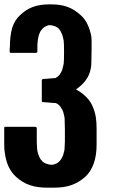

<svg xmlns="http://www.w3.org/2000/svg" viewBox="-45 -868 546 893"><path d="M404.3 -271.5Q404.3 -246.1 404.3 -195.3Q404.3 -144.5 390.6 -106.4Q377 -68.4 349.6 -43.9Q320.3 -18.6 286.1 -6.8Q252.9 4.9 204.1 4.9Q203.1 4.9 201.2 4.9Q199.2 4.9 196.3 4.9Q195.3 4.9 192.4 4.9Q188.5 4.9 183.6 4.9Q179.7 4.9 175.8 4.9Q127.9 4.9 93.8 -6.8Q59.6 -18.6 30.3 -44.9Q10.7 -62.5 -2 -86.9Q-14.6 -111.3 -20.5 -143.6Q-22.5 -156.2 -24.4 -169.9Q-25.4 -182.6 -25.4 -197.3Q-25.4 -222.7 -25.4 -273.4Q-25.4 -275.4 -24.4 -277.3Q-22.5 -278.3 -20.5 -278.3Q26.4 -278.3 119.1 -278.3Q121.1 -278.3 122.1 -277.3Q123 -277.3 124 -276.4Q124 -275.4 125 -274.4Q126 -273.4 126 -272.5Q126 -236.3 126 -208Q127 -178.7 127.9 -171.9Q129.9 -159.2 133.8 -148.4Q137.7 -137.7 142.6 -128.9Q147.5 -122.1 153.3 -116.2Q160.2 -110.4 168 -107.4Q173.8 -105.5 180.7 -103.5Q188.5 -101.6 197.3 -101.6Q202.1 -101.6 206.1 -103.5Q210.9 -104.5 214.8 -106.4Q221.7 -109.4 228.5 -115.2Q235.4 -121.1 239.3 -127.9Q245.1 -136.7 249 -147.5Q252 -158.2 254.9 -170.9Q255.9 -178.7 256.8 -208Q256.8 -237.3 256.8 -266.6Q256.8 -286.1 255.9 -301.8Q255.9 -317.4 254.9 -323.2Q252 -336.9 249 -347.7Q245.1 -358.4 239.3 -366.2Q235.4 -374 228.5 -379.9Q221.7 -385.7 214.8 -388.7Q211.9 -388.7 198.2 -389.6Q185.5 -390.6 175.8 -391.6Q167 -391.6 161.1 -392.6Q156.2 -393.6 153.3 -393.6Q152.3 -393.6 150.4 -394.5Q149.4 -396.5 149.4 -398.4Q149.4 -430.7 149.4 -495.1Q149.4 -497.1 151.4 -499Q152.3 -500 154.3 -500Q156.2 -501 161.1 -501Q167 -502 175.8 -502Q185.5 -502.9 198.2 -503.9Q210 -504.9 212.9 -504.9Q219.7 -508.8 226.6 -514.6Q232.4 -519.5 236.3 -527.3Q242.2 -535.2 245.1 -545.9Q248 -556.6 251 -570.3Q252.9 -584 252.9 -625Q252.9 -667 251 -680.7Q248 -693.4 245.1 -704.1Q241.2 -714.8 236.3 -723.6Q232.4 -730.5 226.6 -736.3Q219.7 -742.2 212.9 -745.1Q207 -747.1 200.2 -749Q192.4 -751 184.6 -751Q179.7 -751 175.8 -749Q171.9 -748 168.9 -746.1Q161.1 -742.2 155.3 -737.3Q149.4 -731.4 144.5 -724.6Q139.6 -715.8 135.7 -705.1Q132.8 -694.3 130.9 -681.6Q129.9 -673.8 128.9 -659.2Q128.9 -644.5 128.9 -627.9Q128.9 -627 127.9 -626Q127 -625 127 -624Q126 -623 125 -623Q123 -622.1 123 -622.1Q83 -622.1 4.9 -622.1Q2 -622.1 1 -624Q0 -625 0 -627Q0 -635.7 0 -641.6Q1 -647.5 1 -647.5Q1 -701.2 11.7 -738.3Q23.4 -775.4 48.8 -797.9Q76.2 -824.2 108.4 -835.9Q140.6 -847.7 185.5 -847.7Q188.5 -847.7 193.4 -847.7Q239.3 -847.7 271.5 -835Q302.7 -823.2 332 -795.9Q350.6 -779.3 362.3 -753.9Q374 -729.5 379.9 -698.2Q381.8 -686.5 380.9 -633.8Q379.9 -582 379.9 -579.1Q379.9 -545.9 368.2 -519.5Q356.4 -493.2 332 -470.7Q325.2 -464.8 320.3 -460.9Q314.5 -456.1 308.6 -452.1Q319.3 -446.3 329.1 -439.5Q339.8 -432.6 349.6 -422.9Q369.1 -406.2 381.8 -381.8Q394.5 -356.4 400.4 -325.2Q402.3 -312.5 403.3 -298.8Q404.3 -285.2 404.3 -271.5Z"/></svg>

Font: Typeface
Style: Regular
Weight: 400
Version: Version 1.0